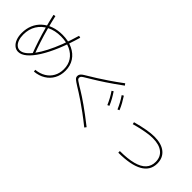

<svg xmlns="http://www.w3.org/2000/svg" viewBox="94 -1763 2811 2811"><g transform="rotate(45 1500.0 -357.0)"><path d="M599 1Q687 -8 752.5 -47.5Q818 -87 854 -152.5Q890 -218 890 -301Q890 -396 844.5 -465Q799 -534 715.5 -573Q632 -612 520 -612Q397 -612 304.5 -565.5Q212 -519 161 -436Q110 -353 110 -241Q110 -182 126 -136Q142 -90 171 -65Q200 -40 237 -40Q281 -40 328 -75.5Q375 -111 424 -177.5Q473 -244 521.5 -338Q570 -432 615.5 -549.5Q661 -667 701 -805L733 -797Q681 -617 620 -471.5Q559 -326 493.5 -222Q428 -118 362.5 -62.5Q297 -7 235 -7Q189 -7 153 -37Q117 -67 97 -119.5Q77 -172 77 -240Q77 -331 108.5 -405.5Q140 -480 199 -533.5Q258 -587 339 -616Q420 -645 520 -645Q641 -645 732 -602Q823 -559 873 -482Q923 -405 923 -301Q923 -209 883.5 -136.5Q844 -64 772 -20Q700 24 604 33ZM404 -136Q368 -230 335 -330.5Q302 -431 273 -538Q244 -645 219 -757L252 -764Q277 -652 305.5 -546Q334 -440 366.5 -340.5Q399 -241 435 -147Z M1704 91Q1607 13 1529 -44Q1451 -101 1390.5 -142.5Q1330 -184 1284.5 -212.5Q1239 -241 1205 -262Q1174 -282 1154 -295.5Q1134 -309 1121.5 -320Q1109 -331 1103.5 -343Q1098 -355 1098 -370Q1098 -386 1104.5 -399.5Q1111 -413 1124 -425.5Q1137 -438 1161 -452.5Q1185 -467 1219 -488Q1263 -514 1325.5 -553.5Q1388 -593 1473.5 -650.5Q1559 -708 1670 -791L1691 -763Q1624 -714 1565.5 -673Q1507 -632 1458 -599.5Q1409 -567 1368 -541Q1327 -515 1294.5 -495.5Q1262 -476 1238 -461Q1193 -435 1170.5 -420Q1148 -405 1141.5 -394.5Q1135 -384 1135 -370Q1135 -358 1140.5 -349Q1146 -340 1164.5 -327.5Q1183 -315 1222 -290Q1247 -275 1281.5 -254Q1316 -233 1360.5 -204Q1405 -175 1460 -136Q1515 -97 1581.5 -47.5Q1648 2 1725 63ZM1711 -380Q1689 -431 1664 -477.5Q1639 -524 1606 -572L1633 -589Q1666 -540 1692 -493.5Q1718 -447 1740 -394ZM1861 -440Q1839 -491 1814 -537.5Q1789 -584 1756 -632L1784 -649Q1816 -600 1842 -553Q1868 -506 1890 -453Z M2316 -34Q2478 -34 2586 -62.5Q2694 -91 2747 -148.5Q2800 -206 2800 -292Q2800 -395 2728.5 -452Q2657 -509 2525 -509Q2482 -509 2429.5 -502Q2377 -495 2313 -481.5Q2249 -468 2171 -446L2164 -479Q2282 -511 2370.5 -526.5Q2459 -542 2526 -542Q2672 -542 2753 -476.5Q2834 -411 2834 -293Q2834 -148 2703.5 -74.5Q2573 -1 2317 -1Z"/></g></svg>

Font: M PLUS 1 ExtraLight
Style: Regular
Weight: 250
Version: Version 1.001